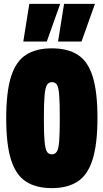

<svg xmlns="http://www.w3.org/2000/svg" viewBox="-20 -959 533 989"><path d="M247 10Q166 10 114 -23.5Q62 -57 37 -135.5Q12 -214 12 -349Q12 -484 36.5 -563Q61 -642 113 -676Q165 -710 247 -710Q329 -710 381 -676.5Q433 -643 457.5 -564.5Q482 -486 482 -352Q482 -217 457 -137.5Q432 -58 380 -24Q328 10 247 10ZM247 -164Q264 -164 273 -178.5Q282 -193 285 -233.5Q288 -274 288 -351Q288 -428 285 -468Q282 -508 273.5 -522Q265 -536 247 -536Q231 -536 222 -521.5Q213 -507 209.5 -467Q206 -427 206 -349Q206 -271 209.5 -231.5Q213 -192 221.5 -178Q230 -164 247 -164ZM279 -745 310 -939H469L400 -745ZM100 -745 131 -939H290L221 -745Z"/></svg>

Font: Georama Condensed Black
Style: Regular
Weight: 900
Width: 3
Designer: Jean-Baptiste Levee
Foundry: Production Type
Version: Version 1.000